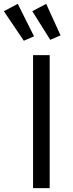

<svg xmlns="http://www.w3.org/2000/svg" viewBox="-68 -973 380 993"><path d="M23.9 -953.1 107.9 -785.2 55.2 -762.2 -47.9 -915ZM170.9 -953.1 245.1 -790 191.9 -767.1 99.1 -915ZM189 -688V0H103V-688Z"/></svg>

Font: Fira Sans Book
Style: Regular
Weight: 350
Designer: Carrois Corporate & Edenspiekermann AG
Foundry: Carrois Corporate GbR & Edenspiekermann AG
Version: Version 4.203;PS 004.203;hotconv 1.0.88;makeotf.lib2.5.64775